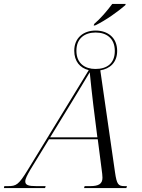

<svg xmlns="http://www.w3.org/2000/svg" viewBox="-79 -960 726 980"><path d="M402 -838 399 -830H406C460 -855 527 -904 560 -933L563 -940H494C468 -905 434 -865 402 -838ZM-59 0H151L154 -10H106C67 -10 50 -15 50 -34C50 -48 60 -66 76 -94L171 -249H420L440 -94C442 -78 444 -65 444 -53C444 -21 424 -10 381 -10H353L350 0H566L569 -10H557C525 -10 517 -18 508 -81L433 -601C482 -609 519 -641 519 -700C519 -768 471 -804 409 -804C347 -804 300 -767 300 -701C300 -647 329 -613 374 -602L61 -90C16 -17 4 -10 -38 -10H-57ZM408 -608C355 -608 311 -636 311 -701C311 -765 354 -794 409 -794C464 -794 507 -765 507 -700C507 -637 468 -608 408 -608ZM177 -259 286 -437C329 -507 348 -540 379 -591C384 -537 391 -480 397 -426L418 -259Z"/></svg>

Font: Noto Serif Display SemiCondensed Light
Style: Italic
Weight: 300
Width: 4
Italic angle: -12°
Designer: Monotype Design Team
Foundry: Monotype Imaging Inc.
Version: Version 2.009